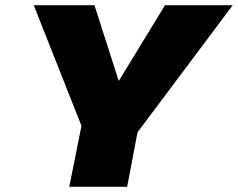

<svg xmlns="http://www.w3.org/2000/svg" viewBox="-20 -720 917 740"><path d="M247 0 294 -235 110 -700H344L437 -410H439L616 -700H877L510 -210L470 0Z"/></svg>

Font: REM Black
Style: Italic
Weight: 900
Italic angle: -11°
Designer: Octavio Pardo
Foundry: Ashler Design
Version: Version 1.005;gftools[0.9.28]